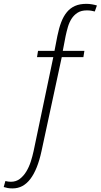

<svg xmlns="http://www.w3.org/2000/svg" viewBox="-112 -787 535 1019"><path d="M170.9 -483.9H84.5L89.8 -517.1H177.2L192.4 -595.7Q200.7 -637.2 212.9 -669.2Q225.1 -701.2 243.2 -722.9Q261.2 -744.6 286.4 -755.6Q311.5 -766.6 346.2 -766.6Q361.8 -766.6 377 -763.9Q392.1 -761.2 402.3 -757.8L391.1 -726.1Q382.3 -728.5 371.8 -730.2Q361.3 -731.9 349.1 -731.9Q319.3 -731.9 299.8 -719.5Q280.3 -707 267.8 -687.5Q255.4 -668 248.3 -643.6Q241.2 -619.1 236.3 -595.7L221.2 -517.1H335.9L330.6 -483.9H215.8L108.4 14.6Q87.4 112.3 49.3 162.6Q11.2 212.9 -44.9 212.9Q-60.5 212.9 -71.3 210.9Q-82 209 -92.3 205.6L-83.5 173.8Q-76.7 175.8 -67.9 176.8Q-59.1 177.7 -54.2 177.7Q-26.9 177.7 -6.8 162.4Q13.2 147 27.6 123.3Q42 99.6 51.3 70.8Q60.5 42 66.4 14.6Z"/></svg>

Font: Ufes Sans Thin
Style: Italic
Weight: 100
Designer: Ricardo Esteves & Thais Bronze
Foundry: ProDesignUfes - Ricardo Esteves, Thais Bronze
Version: Version 2.0